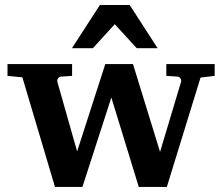

<svg xmlns="http://www.w3.org/2000/svg" viewBox="-20 -742 881 762"><path d="M775.9 -434.1 642.1 0H530.8L421.9 -355L307.1 0H198.2L68.8 -435.1L9.8 -440.9V-487.8H266.1V-440.9L223.1 -438Q214.8 -437 210.2 -430.7Q205.6 -424.3 208 -416L286.1 -141.1L397.9 -487.8H507.8L615.2 -139.2L698.2 -416Q700.7 -423.3 696.5 -430.2Q692.4 -437 684.1 -438L640.1 -440.9V-487.8H832V-440.9ZM522.5 -550.8 435.5 -646 348.6 -550.8H265.6L376.5 -722.2H494.6L605.5 -550.8Z"/></svg>

Font: Charis SIL Eur
Style: Bold
Weight: 700
Foundry: SIL International
Version: Version 5.000